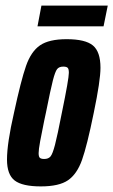

<svg xmlns="http://www.w3.org/2000/svg" viewBox="-20 -658 405 686"><path d="M5 -88Q5 -146 30 -255Q55 -371 73 -422.5Q91 -474 123 -496Q155 -518 218 -518Q285 -518 312 -495.5Q339 -473 339 -416Q339 -370 315 -255Q291 -137 273 -86.5Q255 -36 223 -14Q191 8 126 8Q60 8 32.5 -13Q5 -34 5 -88ZM201 -255Q226 -376 226 -398Q226 -412 221.5 -416Q217 -420 206 -420Q191 -420 184 -411Q177 -402 169 -371Q161 -340 144 -255L138 -227Q129 -184 123.5 -153.5Q118 -123 118 -111Q118 -98 122.5 -94Q127 -90 138 -90Q153 -90 160.5 -99Q168 -108 176.5 -140.5Q185 -173 201 -255ZM114 -564 128 -638H365L350 -564Z"/></svg>

Font: Saira Ultra Condensed ExtraBold
Style: Italic
Weight: 800
Width: 1
Italic angle: -12°
Designer: Hector Gatti with collaboration of the Omnibus-Type team
Foundry: Omnibus-Type
Version: Version 1.001; ttfautohint (v1.8)